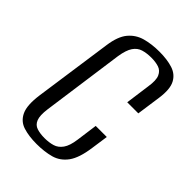

<svg xmlns="http://www.w3.org/2000/svg" viewBox="-186 -679 771 771"><g transform="rotate(45 200.0 -293.5)"><path d="M166.7 12Q123.1 12 90.9 1.8Q58.6 -8.3 43.8 -39.8Q28.9 -71.2 37.8 -135.3L85.2 -467.8Q92.9 -523.5 116.3 -551.6Q139.8 -579.7 175.3 -589.5Q210.8 -599.3 254.1 -599.3Q298.5 -599.3 330.1 -589.1Q361.8 -579 376.6 -550.9Q391.5 -522.8 383.8 -467.8L369.1 -364H306.2L320.5 -468.7Q326.8 -508.5 318.1 -527.8Q309.5 -547.1 291.2 -553.2Q272.9 -559.3 248 -559.3Q222.3 -559.3 201.9 -553.2Q181.6 -547.1 168.4 -527.8Q155.2 -508.5 148.9 -468.7L100.1 -117.8Q94.8 -78.3 102.6 -58.9Q110.3 -39.4 129 -33.4Q147.7 -27.3 172.6 -27.3Q198.2 -27.3 218.5 -33.4Q238.7 -39.4 252.5 -58.9Q266.4 -78.3 271.6 -117.8L283.8 -207.4H346.7L336.4 -135.5Q327.5 -70.5 304.6 -39Q281.6 -7.6 246.7 2.2Q211.7 12 166.7 12Z"/></g></svg>

Font: Alumni Sans SC Thin
Style: Italic
Weight: 100
Italic angle: -8°
Designer: Robert E. Leuschke
Foundry: Robert E. Leuschke
Version: Version 1.016